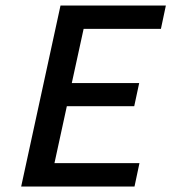

<svg xmlns="http://www.w3.org/2000/svg" viewBox="-20 -678 623 698"><path d="M284 -573 241 -376H486L468 -292H223L178 -85H487L469 0H57L200 -658H583L565 -573Z"/></svg>

Font: Ysabeau Semibold
Style: Italic
Weight: 600
Italic angle: -12°
Designer: Christian Thalmann (Catharsis Fonts)
Version: Version 0.003